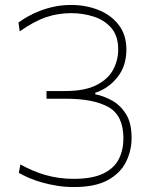

<svg xmlns="http://www.w3.org/2000/svg" viewBox="-20 -745 600 774"><path d="M278.5 9Q243 9 210 3.8Q177 -1.5 148.2 -9.8Q119.5 -18 96 -28.2Q72.5 -38.5 56 -48L62 -82Q87 -68.5 112 -57.8Q137 -47 163.2 -39.5Q189.5 -32 217.8 -28Q246 -24 276.5 -24Q352.5 -24 396.5 -45.5Q440.5 -67 459 -103.8Q477.5 -140.5 477.5 -187Q477.5 -279.5 417.5 -313.2Q357.5 -347 246.5 -347Q224 -347 205.2 -347Q186.5 -347 167.5 -347V-378Q183.5 -378 200.8 -378Q218 -378 241.5 -378Q321.5 -378 368.5 -401.8Q415.5 -425.5 436 -463.8Q456.5 -502 456.5 -545.5Q456.5 -600 429 -632Q401.5 -664 358 -678Q314.5 -692 267 -692Q241.5 -692 216.8 -688.2Q192 -684.5 166.8 -676Q141.5 -667.5 115 -653.2Q88.5 -639 59.5 -618.5L54.5 -654Q72 -667 94.2 -679.5Q116.5 -692 143.5 -702.2Q170.5 -712.5 201.5 -718.8Q232.5 -725 267 -725Q327 -725 377.8 -704.5Q428.5 -684 459 -644Q489.5 -604 489.5 -545.5Q489.5 -479 453.5 -433.8Q417.5 -388.5 364 -371V-365Q395.5 -359 429.5 -341Q463.5 -323 487 -286.8Q510.5 -250.5 510.5 -189Q510.5 -138 488.2 -92.8Q466 -47.5 415.2 -19.2Q364.5 9 278.5 9Z"/></svg>

Font: Commissioner Thin
Style: Regular
Weight: 100
Designer: Kostas Bartsokas
Foundry: Kostas Bartsokas
Version: Version 1.001;gftools[0.9.23]